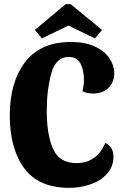

<svg xmlns="http://www.w3.org/2000/svg" viewBox="-20 -882 590 924"><path d="M205 -349Q205 -233 235.5 -165Q266 -97 348 -97Q397 -97 432 -122Q467 -147 487 -194Q526 -175 526 -128Q526 -80 495.5 -46Q465 -12 416 5Q367 22 314 22Q165 22 96 -73Q27 -168 27 -326Q27 -487 101 -583.5Q175 -680 322 -680Q390 -680 437 -658Q484 -636 507 -601Q530 -566 530 -529Q530 -488 503 -460Q476 -432 429 -432Q396 -432 377 -443Q384 -475 384 -496Q384 -545 367 -576.5Q350 -608 310 -608Q249 -608 227 -528.5Q205 -449 205 -349ZM320 -862 471 -738 437 -697 309 -759 182 -697 148 -738 296 -862Z"/></svg>

Font: Sansita
Style: Bold
Weight: 700
Designer: Pablo Cosgaya
Foundry: Omnibus-Type
Version: Version 1.006